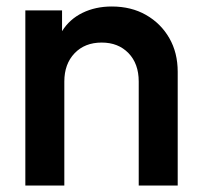

<svg xmlns="http://www.w3.org/2000/svg" viewBox="-20 -571 615 591"><path d="M58 0V-539H171V-475Q194 -512 234 -531.5Q274 -551 324 -551Q384 -551 429.5 -525Q475 -499 501 -454Q527 -409 527 -350V0H407V-320Q407 -375 375.5 -407.5Q344 -440 293 -440Q241 -440 209.5 -407Q178 -374 178 -320V0Z"/></svg>

Font: Plus Jakarta Display Medium
Style: Regular
Weight: 500
Designer: Gumpita Rahayu
Foundry: Tokotype Studio
Version: Version 1.000